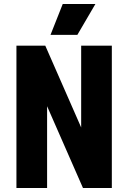

<svg xmlns="http://www.w3.org/2000/svg" viewBox="-20 -938 640 958"><path d="M62 0V-710H206L385 -302V-710H538V0H394L215 -408V0ZM232 -764 293 -918H456L366 -764Z"/></svg>

Font: Geist Mono ExtraBold
Style: Regular
Weight: 800
Monospace: yes
Designer: Basement.studio, Andrés Briganti, Mateo Zaragoza
Foundry: Basement.studio, Vercel, Andrés Briganti, Guido Ferreyra, Mateo Zaragoza
Version: Version 1.500; ttfautohint (v1.8.4.7-5d5b)